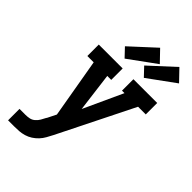

<svg xmlns="http://www.w3.org/2000/svg" viewBox="-288 -1095 1199 1199"><g transform="rotate(45 311.5 -496.0)"><path d="M31 0V-101H84Q101 -101 118 -104.5Q135 -108 149 -120Q163 -132 172 -147.5Q181 -163 189 -179L190 -180V-181Q190 -181 190.5 -181Q191 -181 191 -181L221 -241L153 -634H97V-735H308V-634H273L306 -375L425 -634H403V-735H613V-634H545L297 -136Q286 -115 275 -95Q264 -75 248 -58Q232 -41 212.5 -28.5Q193 -16 171 -9.5Q149 -3 127.5 -1.5Q106 0 84 0ZM443 -787 390 -843 552 -992 623 -918ZM273 -787 220 -843 382 -992 453 -918Z"/></g></svg>

Font: Iosevka Etoile Oblique
Style: Bold
Weight: 700
Italic angle: -9°
Designer: Belleve Invis
Foundry: Belleve Invis
Version: Version 15.5.2; ttfautohint (v1.8.4)